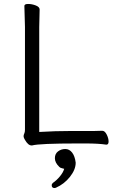

<svg xmlns="http://www.w3.org/2000/svg" viewBox="-20 -725 587 969"><path d="M178 -59Q256 -64 345 -64H458Q482 -64 495 -65H496Q509 -65 518.5 -46Q528 -27 528 -11Q528 5 517 5H516Q477 -1 413 -1H372Q180 -1 142 9H139Q122 9 106 -19Q99 -30 99 -37Q99 -44 102.5 -51Q106 -58 106 -70V-589L103 -695Q103 -705 122 -705Q141 -705 160.5 -697.5Q180 -690 180 -677L178 -588ZM255 224Q241 224 241 210Q241 203 247 198Q266 185 282.5 165Q299 145 304 127Q302 126 292.5 124Q283 122 279 117Q257 96 257 73.5Q257 51 273 39Q289 27 309.5 27Q330 27 344 45Q358 63 362 96Q362 131 333 167.5Q304 204 263 222Q259 224 255 224Z"/></svg>

Font: Fusion Kai T
Style: Regular
Weight: 400
Designer: Fontworks Inc.
Version: Version 24.134;May 13, 2024